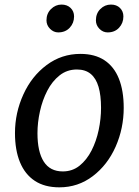

<svg xmlns="http://www.w3.org/2000/svg" viewBox="-20 -795 596 823"><path d="M234.4 8Q171.4 8 129.2 -19.8Q87 -47.7 65.6 -99.7Q44.2 -151.8 44.2 -224.6Q44.2 -311.7 80.5 -390.9Q116 -468.6 180 -516.3Q244 -564 324.6 -564Q386.6 -564 427.8 -536.7Q469 -509.4 489.6 -457.8Q510.3 -406.1 510.3 -332.7Q510.3 -244.9 475.7 -166.4Q440.9 -87.9 377.8 -40Q314.8 8 234.4 8ZM249.1 -60.2Q290.3 -60.2 321 -84.8Q351.6 -109.4 372.3 -149.6Q392.9 -189.9 403 -237.9Q413.1 -285.9 413.1 -332.7Q413.1 -386.3 402.4 -422.8Q391.6 -459.4 368.8 -478.2Q345.9 -497.1 309.7 -497.1Q267.2 -497.1 235.5 -471.9Q203.7 -446.8 182.7 -406.2Q161.7 -365.6 151.2 -317.6Q140.6 -269.7 140.6 -224.1Q140.6 -144.6 167.5 -102.4Q194.4 -60.2 249.1 -60.2ZM229.5 -656.1Q209.8 -656.1 194.5 -671.5Q179.2 -686.9 179.2 -707.8Q179.2 -737.1 198.6 -756.2Q218 -775.4 243.6 -775.4Q267.7 -775.4 282.6 -761Q297.5 -746.5 297.5 -724.6Q297.5 -696.2 278.9 -676.2Q260.2 -656.1 229.5 -656.1ZM441.4 -656.1Q421.3 -656.1 406.2 -671.5Q391.1 -686.9 391.1 -707.8Q391.1 -737.5 410.2 -756.4Q429.3 -775.4 455.5 -775.4Q479.6 -775.4 494.2 -761Q508.9 -746.5 508.9 -724.6Q508.9 -696.2 490.4 -676.2Q471.9 -656.1 441.4 -656.1Z"/></svg>

Font: Merriweather Sans Variable Regular
Style: Italic
Weight: 300
Italic angle: -8°
Designer: Eben Sorkin
Foundry: Eben Sorkin
Version: Version 2.001